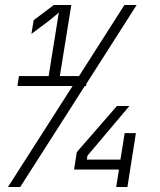

<svg xmlns="http://www.w3.org/2000/svg" viewBox="-20 -750 640 770"><path d="M12 0 271 -405H50L56 -445H175L216 -700Q211 -696 201 -687Q191 -678 178 -668L106 -614L115 -669L196 -730H266L220 -445H297L479 -730H528L327 -415L325 -405H320L61 0ZM446 0 457 -70H277L288 -140L449 -325H499L331 -126L328 -110H463L480 -216H525L491 0Z"/></svg>

Font: JetBrains Mono Thin
Style: Italic
Weight: 100
Italic angle: -9°
Monospace: yes
Designer: Philipp Nurullin, Konstantin Bulenkov
Foundry: JetBrains
Version: Version 2.305; ttfautohint (v1.8.4.7-5d5b)